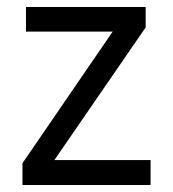

<svg xmlns="http://www.w3.org/2000/svg" viewBox="-20 -527 493 547"><path d="M409 0H44V-62L301 -437H54V-507H395V-449L135 -71H409Z"/></svg>

Font: Hind Mysuru
Style: Regular
Weight: 400
Designer: Manushi Parikh, Hitesh Malaviya
Foundry: Indian Type Foundry
Version: Version 0.703;PS 1.0;hotconv 1.0.86;makeotf.lib2.5.63406